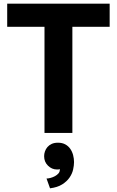

<svg xmlns="http://www.w3.org/2000/svg" viewBox="-20 -720 633 1040"><path d="M19 -700H574V-575H372V0H221V-575H19ZM381 158Q381 176 376 198.5Q371 221 356.5 242Q342 263 316.5 279Q291 295 251 300L232 247Q242 247 254.5 243.5Q267 240 278 234Q289 228 296.5 219.5Q304 211 304 200V196Q299 198 296 198H288Q261 198 240 177.5Q219 157 219 126Q219 113 223.5 100Q228 87 237 76.5Q246 66 260 59.5Q274 53 294 53Q317 53 333.5 62Q350 71 360.5 86Q371 101 376 120Q381 139 381 158Z"/></svg>

Font: Post Grotesk Bold
Style: Bold
Weight: 700
Version: Version 1.0